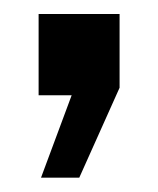

<svg xmlns="http://www.w3.org/2000/svg" viewBox="-20 -135 224 272"><path d="M92.3 116.7H38.1L81.5 0H34.7V-115.2H149.4V-10.7Z"/></svg>

Font: Agdasima
Style: Bold
Weight: 700
Width: 3
Designer: The DocRepair Project, Patric King
Foundry: Google
Version: Version 2.002